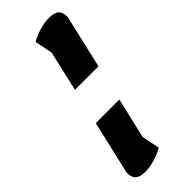

<svg xmlns="http://www.w3.org/2000/svg" viewBox="-332 -925 1150 1150"><g transform="rotate(-45 243.0 -350.0)"><path d="M180 -465 239 -722 216 -835Q299 -880 375 -880Q420 -880 439 -862.5Q458 -845 458 -806L379 -465ZM131 180Q86 180 67 162.5Q48 145 48 106L127 -236H327L267 22L290 135Q207 180 131 180Z"/></g></svg>

Font: Lemonada
Style: Bold
Weight: 700
Designer: Mohamed Gaber (Arabic), Eduardo Tunni (Latin)
Foundry: Kief Type Foundry
Version: Version 4.004